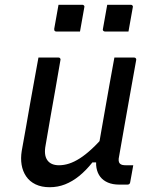

<svg xmlns="http://www.w3.org/2000/svg" viewBox="-20 -773 640 804"><path d="M141 -532Q162 -532 182.5 -532Q203 -532 225 -532Q228 -532 230 -530.5Q232 -529 233 -526.5Q234 -524 233 -521Q223 -462 212.5 -402.5Q202 -343 191.5 -284Q181 -225 171 -165Q163 -124 178 -102.5Q193 -81 227 -81Q248 -81 269.5 -88Q291 -95 314.5 -110Q338 -125 364.5 -149.5Q391 -174 421 -209L399 -93H367Q340 -59 311.5 -36Q283 -13 252.5 -1Q222 11 188 11Q154 11 129 -1Q104 -13 89.5 -34.5Q75 -56 70.5 -83Q66 -110 71 -141Q80 -190 88.5 -238.5Q97 -287 105.5 -336Q114 -385 123 -433Q128 -458 132 -482.5Q136 -507 141 -532ZM459 -532Q473 -532 486.5 -532Q500 -532 514 -532Q528 -532 541 -532Q545 -532 547 -530.5Q549 -529 550 -526.5Q551 -524 550 -520Q538 -454 526 -386Q514 -318 502 -251Q490 -184 479 -120Q476 -107 477 -99.5Q478 -92 482 -88Q486 -84 492 -82.5Q498 -81 507 -81Q510 -81 512.5 -81Q515 -81 518 -81Q521 -81 523 -81H538Q535 -63 531.5 -44.5Q528 -26 525 -9Q524 -4 521 -2Q518 0 514 0Q511 0 505 0Q499 0 492 0Q485 0 479 0Q452 0 432 -8.5Q412 -17 400 -32.5Q388 -48 384 -70Q380 -92 386 -120Q395 -171 403.5 -220.5Q412 -270 421 -320Q430 -370 439 -422Q448 -474 459 -532ZM225 -753Q250 -753 274.5 -753Q299 -753 324 -753Q328 -753 330 -751.5Q332 -750 333 -748Q334 -746 333 -742L315 -641Q290 -641 265.5 -641Q241 -641 216 -641Q213 -641 210.5 -642.5Q208 -644 207.5 -646.5Q207 -649 207 -652ZM429 -753Q454 -753 478.5 -753Q503 -753 527 -753Q531 -753 533 -751.5Q535 -750 536 -748Q537 -746 536 -742L518 -641Q494 -641 469 -641Q444 -641 420 -641Q417 -641 414.5 -642.5Q412 -644 411 -646.5Q410 -649 411 -652Z"/></svg>

Font: Rec Mono Linear
Style: Italic
Weight: 400
Italic angle: -10°
Monospace: yes
Version: Version 1.085; ttfautohint (v1.8.4.7-5d5b)